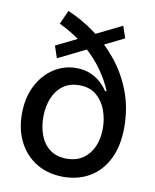

<svg xmlns="http://www.w3.org/2000/svg" viewBox="-87 -837 738 915"><g transform="rotate(10 282.0 -379.5)"><path d="M458.5 -689.5 154.3 -539.6 134.8 -597.7 439 -747.1ZM281.7 11.7Q207 11.2 151.9 -22.2Q96.7 -55.7 66.4 -114.7Q36.1 -173.8 36.1 -250Q36.1 -326.2 64.9 -384.5Q93.8 -442.9 143.6 -476.3Q193.4 -509.8 254.9 -509.8Q293.9 -509.8 323.5 -496.8Q353 -483.9 373.8 -464.8Q394.5 -445.8 407.2 -425.8H415Q397 -471.7 362.1 -522Q327.1 -572.3 272.2 -619.6Q217.3 -667 139.6 -704.6L169.4 -771Q235.8 -743.7 299.6 -697.5Q363.3 -651.4 415 -587.9Q466.8 -524.4 497.3 -444.8Q527.8 -365.2 527.8 -270.5Q527.8 -182.6 497.3 -119.4Q466.8 -56.2 411.6 -22.5Q356.4 11.2 281.7 11.7ZM282.7 -76.2Q330.1 -76.7 362.3 -99.1Q394.5 -121.6 411.4 -160.4Q428.2 -199.2 428.2 -248Q428.2 -293 413.1 -335Q397.9 -377 366 -404.3Q334 -431.6 282.7 -431.6Q234.9 -431.6 202.9 -407.2Q170.9 -382.8 155 -342.3Q139.2 -301.8 139.2 -252.9Q139.2 -205.6 154.1 -165.5Q168.9 -125.5 200.9 -101.1Q232.9 -76.7 282.7 -76.2Z"/></g></svg>

Font: Inter 28pt Medium
Style: Regular
Weight: 500
Designer: Rasmus Andersson
Foundry: rsms
Version: Version 4.001;git-66647c0bb